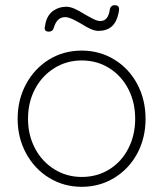

<svg xmlns="http://www.w3.org/2000/svg" viewBox="-20 -710 629 740"><path d="M295 10Q226 10 169.5 -24.5Q113 -59 80.5 -119Q48 -179 48 -252Q48 -326 80.5 -386Q113 -446 169 -480.5Q225 -515 295 -515Q364 -515 420.5 -480.5Q477 -446 509 -386Q541 -326 541 -252Q541 -178 509 -118.5Q477 -59 420.5 -24.5Q364 10 295 10ZM295 -477Q237 -477 189.5 -447.5Q142 -418 115 -367Q88 -316 88 -252Q88 -189 115 -138Q142 -87 189.5 -57.5Q237 -28 295 -28Q354 -28 401 -57Q448 -86 474.5 -137.5Q501 -189 501 -252Q501 -316 474.5 -367Q448 -418 401 -447.5Q354 -477 295 -477ZM152 -602Q152 -605 156 -623Q164 -654 186 -669Q208 -684 235 -684Q250 -684 267 -676.5Q284 -669 308 -654Q329 -642 342.5 -635.5Q356 -629 367 -629Q397 -629 403 -672Q404 -680 409 -685Q414 -690 422 -690Q439 -690 439 -675Q439 -670 438 -665Q437 -660 436 -656Q422 -591 359 -591Q346 -591 330 -598Q314 -605 292 -619Q287 -622 273 -629.5Q259 -637 249 -640.5Q239 -644 231 -644Q199 -644 187 -602Q183 -588 168 -588Q152 -588 152 -602Z"/></svg>

Font: Quicksand Light
Style: Regular
Weight: 300
Designer: Andrew Paglinawan
Foundry: Andrew Paglinawan
Version: Version 3.000